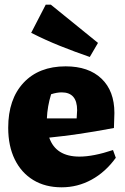

<svg xmlns="http://www.w3.org/2000/svg" viewBox="-20 -786 533 819"><path d="M243 13Q173 13 122 -18Q71 -49 43 -106Q15 -163 15 -241Q15 -363 80.5 -433Q146 -503 260 -503Q358 -503 413 -450.5Q468 -398 468 -304L466 -240Q381 -224 315.5 -214.5Q250 -205 190 -199Q218 -118 319 -118Q378 -118 462 -146L474 -113Q430 -52 370.5 -19.5Q311 13 243 13ZM198 -384Q182 -332 180 -281H307L309 -316Q309 -392 243 -392Q233 -392 221.5 -390Q210 -388 198 -384ZM363 -543Q299 -565 236.5 -590Q174 -615 113 -646L175 -766H197L398 -603Z"/></svg>

Font: Piazzolla ExtraBold
Style: Regular
Weight: 800
Designer: Juan Pablo del Peral
Foundry: Huerta Tipografica
Version: Version 1.330